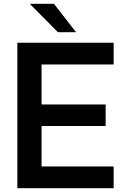

<svg xmlns="http://www.w3.org/2000/svg" viewBox="-20 -987 659 1007"><path d="M576 0H71V-763H576V-649H198V-439H534V-326H198V-114H576ZM263 -967 379 -818H284L136 -967Z"/></svg>

Font: Open Sauce Sans SemiBold
Style: Regular
Weight: 600
Designer: Alfredo Marco Pradil
Foundry: Creative Sauce Fz LLC
Version: Version 1.477